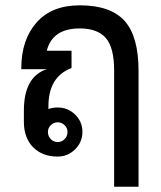

<svg xmlns="http://www.w3.org/2000/svg" viewBox="-20 -581 607 722"><path d="M501 121.1H409.2V-314.9Q409.2 -403.3 377.4 -438.7Q345.7 -474.1 279.8 -474.1Q177.2 -474.1 155.8 -390.1H249V-325.2Q162.1 -292.5 162.1 -181.2V-170.9Q177.2 -176.8 196.8 -176.8Q235.4 -176.8 262.7 -149.9Q290 -123 290 -85Q290 -46.9 262.5 -19.5Q234.9 7.8 196.8 7.8Q139.2 7.8 104.5 -27.3Q69.8 -62.5 69.8 -123V-165Q69.8 -292.5 155.8 -320.8H60.1V-324.2Q60.1 -431.2 117.2 -496.1Q174.3 -561 279.8 -561Q395.5 -561 448.2 -502.7Q501 -444.3 501 -314.9ZM196.8 -46.9Q212.4 -46.9 223.1 -57.9Q233.9 -68.8 233.9 -85Q233.9 -99.6 222.9 -110.4Q211.9 -121.1 196.8 -121.1Q182.1 -121.1 171.1 -110.4Q160.2 -99.6 160.2 -85Q160.2 -68.8 170.9 -57.9Q181.6 -46.9 196.8 -46.9Z"/></svg>

Font: IranNastaliq
Style: Regular
Weight: 400
Designer: Hossein Zahedi
Version: Version 1.5